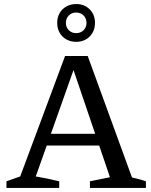

<svg xmlns="http://www.w3.org/2000/svg" viewBox="-20 -930 748 950"><path d="M633 -52Q650 -48 667.5 -43.5Q685 -39 702 -33V0H425V-33L524 -53L332 -618H356L157 -57Q187 -52 215.5 -46Q244 -40 273 -33V0H12V-33L80 -57L302 -653H414ZM182 -210V-268H525V-210ZM357 -723Q330 -723 308.5 -735Q287 -747 275 -768Q263 -789 263 -817Q263 -844 275 -865Q287 -886 308.5 -898Q330 -910 357 -910Q398 -910 424 -883.5Q450 -857 450 -817Q450 -789 438 -768Q426 -747 405 -735Q384 -723 357 -723ZM357 -766Q379 -766 393.5 -780.5Q408 -795 408 -816Q408 -839 393.5 -853.5Q379 -868 356 -868Q335 -868 320.5 -853.5Q306 -839 306 -816Q306 -795 320.5 -780.5Q335 -766 357 -766Z"/></svg>

Font: Piazzolla 24pt Medium
Style: Regular
Weight: 500
Designer: Juan Pablo del Peral
Foundry: Huerta Tipografica
Version: Version 2.005